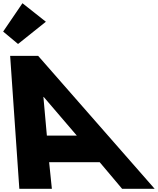

<svg xmlns="http://www.w3.org/2000/svg" viewBox="-148 -1172 980 1192"><path d="M-128.4 -976 -36 -899 136.8 -1037 -8.6 -1152ZM89 -825H-85L-28 0H174L157 -165H471L610 0H812ZM329 -330H143L121.5 -570H123.5Z"/></svg>

Font: Hussar
Style: BdOpOblFive
Weight: 700
Foundry: Cannot Into Space Fonts
Version: Version 2.00